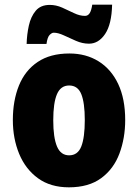

<svg xmlns="http://www.w3.org/2000/svg" viewBox="-20 -792 592 822"><path d="M516 -278Q516 -201 491.5 -135Q467 -69 413.5 -29.5Q360 10 275 10Q196 10 142.5 -29Q89 -68 62 -133.5Q35 -199 35 -278Q35 -361 61 -425.5Q87 -490 141 -526.5Q195 -563 277 -563Q348 -563 402 -529.5Q456 -496 486 -432.5Q516 -369 516 -278ZM208 -277Q208 -203 224 -165Q240 -127 276 -127Q313 -127 328 -165Q343 -203 343 -278Q343 -352 328 -389Q313 -426 276 -426Q240 -426 224 -389Q208 -352 208 -277ZM94 -604Q95 -644 103.5 -682.5Q112 -721 133 -746Q154 -771 193 -771Q220 -771 246 -759.5Q272 -748 296.5 -736Q321 -724 344 -724Q356 -724 363.5 -735Q371 -746 375 -772H460Q458 -688 430 -646.5Q402 -605 361 -605Q333 -605 305.5 -617Q278 -629 253.5 -640.5Q229 -652 210 -652Q202 -652 192.5 -642.5Q183 -633 179 -604Z"/></svg>

Font: Noto Sans Lao UI Cond Blk
Style: Regular
Weight: 900
Width: 3
Designer: Monotype Design Team
Foundry: Monotype Imaging Inc.
Version: Version 2.000; ttfautohint (v1.8.4.7-5d5b)